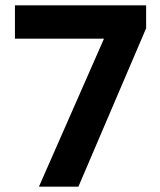

<svg xmlns="http://www.w3.org/2000/svg" viewBox="-20 -700 600 720"><path d="M370 -555H36V-680H528V-594L274 0H126Z"/></svg>

Font: CyStack Display
Style: Bold
Weight: 700
Designer: Weizhong Zhang
Foundry: 本地遙控
Version: Version 1.000;Glyphs 3.1.2 (3151)